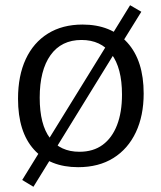

<svg xmlns="http://www.w3.org/2000/svg" viewBox="-20 -631 618 735"><path d="M478 -611 521 -586 446 -465 434 -453 187 -52 182 -36 108 84 65 58 139 -62 152 -75 402 -480 406 -494ZM296 -537Q405 -537 467.5 -468Q530 -399 530 -273Q530 -188 500 -124.5Q470 -61 414 -26Q358 9 279 9Q171 9 110 -58.5Q49 -126 49 -253Q49 -341 78.5 -404.5Q108 -468 163.5 -502.5Q219 -537 296 -537ZM292 -478Q215 -478 173.5 -420Q132 -362 132 -257Q132 -154 171.5 -102Q211 -50 284 -50Q337 -50 373 -76.5Q409 -103 428 -152Q447 -201 447 -269Q447 -371 406.5 -424.5Q366 -478 292 -478Z"/></svg>

Font: Bitter Thin
Style: Regular
Weight: 400
Version: Version 3.021